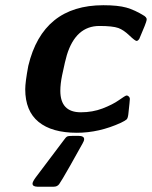

<svg xmlns="http://www.w3.org/2000/svg" viewBox="-20 -495 579 732"><path d="M76.2 -154.8Q76.2 -181.6 87.9 -244.1Q143.1 -475.1 374 -475.1Q429.2 -475.1 461.7 -466.1Q494.1 -457 530.8 -434.1L536.1 -429.2L539.1 -423.8V-418.9Q538.1 -409.2 511.2 -347.2Q506.3 -339.4 501 -338.9Q495.1 -338.9 473.1 -359.9Q451.2 -380.9 431.2 -388.2Q409.2 -396 358.9 -396Q269 -396 234.9 -285.2Q229 -266.1 216.8 -208Q210 -174.8 210 -148.9Q210 -66.9 288.1 -66.9Q333 -66.9 371.1 -81.5Q409.2 -96.2 433.1 -113Q457 -129.9 461.9 -130.9H464.8Q474.6 -127 475.1 -118.2Q475.1 -112.3 469.2 -59.1Q467.3 -43.9 462.6 -39.6Q458 -35.2 440.9 -26.9Q357.9 11.2 272.9 11.2Q177.7 11.2 127 -30.3Q76.2 -71.8 76.2 -154.8ZM104 205.1Q104 198.2 116 181.6Q127.9 165 221.2 42Q231 27.8 236.1 25.4Q241.2 22.9 259.8 22.9H277.8Q300.8 22.9 300.8 35.2Q300.8 42 294.9 51.8Q274.9 86.9 247.1 137.2Q212.9 197.3 205.6 207Q198.2 216.8 185.1 216.8H122.1Q104 216.3 104 205.1Z"/></svg>

Font: CMU Sans Serif
Style: BoldOblique
Weight: 700
Italic angle: -12°
Version: Version 0.7.0